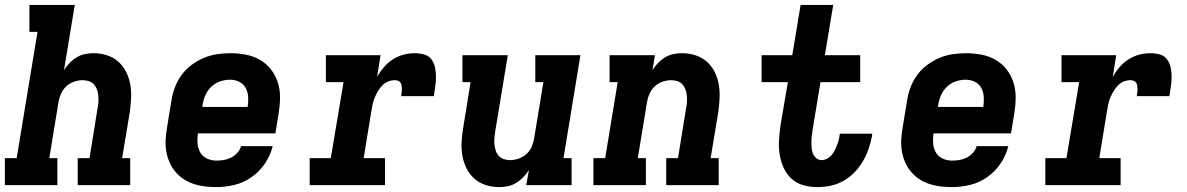

<svg xmlns="http://www.w3.org/2000/svg" viewBox="-21 -755 4841 783"><path d="M-1 0V-110H47L132 -625H99V-735H284L240 -469Q250 -485 263 -498.5Q276 -512 292 -521.5Q308 -531 325.5 -534.5Q343 -538 361 -538Q389 -538 415.5 -529.5Q442 -521 462 -503Q482 -485 494 -460.5Q506 -436 510.5 -409Q515 -382 513.5 -353Q512 -324 508 -296L477 -110H510V0H296V-110H344L377 -314Q380 -327 380.5 -340Q381 -353 380 -365.5Q379 -378 374.5 -390Q370 -402 362 -411Q354 -420 341.5 -424Q329 -428 316 -428Q299 -428 281.5 -422Q264 -416 250.5 -404Q237 -392 229 -375Q221 -358 218 -341L180 -110H213V0Z M861 8Q837 8 813 5Q789 2 767 -5.5Q745 -13 726.5 -25.5Q708 -38 693.5 -55.5Q679 -73 670 -94Q661 -115 657 -138.5Q653 -162 654.5 -186Q656 -210 660 -234L678 -344Q682 -371 692 -398Q702 -425 719 -448.5Q736 -472 760 -490Q784 -508 810.5 -519Q837 -530 864.5 -534Q892 -538 919 -538Q951 -538 982 -532Q1013 -526 1039 -511Q1065 -496 1083.5 -472.5Q1102 -449 1111.5 -420Q1121 -391 1121 -359.5Q1121 -328 1116 -296L1102 -211H786Q783 -191 784.5 -170.5Q786 -150 795.5 -133.5Q805 -117 823 -108.5Q841 -100 861 -100Q876 -100 891.5 -102.5Q907 -105 921 -112Q935 -119 946.5 -131.5Q958 -144 962 -159H1091Q1082 -122 1060 -89Q1038 -56 1005.5 -33Q973 -10 935.5 -1Q898 8 861 8ZM804 -319H989Q992 -339 991 -359Q990 -379 981 -396Q972 -413 954.5 -421.5Q937 -430 917 -430Q897 -430 876.5 -423Q856 -416 840.5 -401Q825 -386 816.5 -366.5Q808 -347 805 -326Z M1242 0V-110H1328L1380 -420H1308V-530H1531L1517 -442Q1529 -463 1545 -481.5Q1561 -500 1581.5 -513Q1602 -526 1624.5 -532Q1647 -538 1670 -538Q1690 -538 1708.5 -533Q1727 -528 1738 -513.5Q1749 -499 1753 -480Q1757 -461 1757 -441.5Q1757 -422 1754 -402.5Q1751 -383 1748 -363H1615Q1616 -370 1617 -377Q1618 -384 1618 -391.5Q1618 -399 1617 -405.5Q1616 -412 1612.5 -417.5Q1609 -423 1602.5 -425.5Q1596 -428 1589 -428Q1575 -428 1561.5 -422.5Q1548 -417 1538 -406.5Q1528 -396 1520.5 -383.5Q1513 -371 1507.5 -358Q1502 -345 1499 -331.5Q1496 -318 1494 -305L1462 -110H1549V0Z M2014 8Q1986 8 1959.5 -0.5Q1933 -9 1913 -27Q1893 -45 1881 -69.5Q1869 -94 1864.5 -121Q1860 -148 1861.5 -177Q1863 -206 1868 -234L1898 -420H1865V-530H2050L1998 -216Q1996 -203 1995 -190Q1994 -177 1995.5 -164.5Q1997 -152 2001 -140Q2005 -128 2013.5 -119Q2022 -110 2034 -106Q2046 -102 2059 -102Q2076 -102 2093.5 -108Q2111 -114 2125 -126Q2139 -138 2146.5 -155Q2154 -172 2157 -189L2195 -420H2162V-530H2346L2277 -110H2310V0H2125L2136 -61Q2125 -45 2112 -31.5Q2099 -18 2083 -8.5Q2067 1 2049.5 4.5Q2032 8 2014 8Z M2399 0V-110H2447L2498 -420H2465V-530H2650L2640 -469Q2650 -485 2663 -498.5Q2676 -512 2692 -521.5Q2708 -531 2725.5 -534.5Q2743 -538 2761 -538Q2789 -538 2815.5 -529.5Q2842 -521 2862 -503Q2882 -485 2894 -460.5Q2906 -436 2910.5 -409Q2915 -382 2913.5 -353Q2912 -324 2908 -296L2877 -110H2910V0H2696V-110H2744L2777 -314Q2780 -327 2780.5 -340Q2781 -353 2780 -365.5Q2779 -378 2774.5 -390Q2770 -402 2762 -411Q2754 -420 2741.5 -424Q2729 -428 2716 -428Q2699 -428 2681.5 -422Q2664 -416 2650.5 -404Q2637 -392 2629 -375Q2621 -358 2618 -341L2580 -110H2613V0Z M3312 8Q3282 8 3254 0Q3226 -8 3206 -27Q3186 -46 3174.5 -71.5Q3163 -97 3158.5 -126Q3154 -155 3156 -184.5Q3158 -214 3162 -244L3192 -420H3085V-530H3210L3244 -735H3377L3343 -530H3487V-420H3325L3293 -226Q3291 -213 3289.5 -201Q3288 -189 3288 -176Q3288 -163 3289 -151Q3290 -139 3294.5 -128Q3299 -117 3308.5 -109.5Q3318 -102 3330 -102Q3341 -102 3351.5 -107.5Q3362 -113 3370 -122Q3378 -131 3383 -141.5Q3388 -152 3392 -162Q3396 -172 3399 -183Q3402 -194 3403 -205Q3404 -206 3404 -207.5Q3404 -209 3404 -210H3536Q3536 -208 3535.5 -205Q3535 -202 3535 -200Q3530 -173 3521 -147Q3512 -121 3497.5 -96.5Q3483 -72 3463 -51.5Q3443 -31 3418 -17Q3393 -3 3366 2.5Q3339 8 3312 8Z M3861 8Q3837 8 3813 5Q3789 2 3767 -5.5Q3745 -13 3726.5 -25.5Q3708 -38 3693.5 -55.5Q3679 -73 3670 -94Q3661 -115 3657 -138.5Q3653 -162 3654.5 -186Q3656 -210 3660 -234L3678 -344Q3682 -371 3692 -398Q3702 -425 3719 -448.5Q3736 -472 3760 -490Q3784 -508 3810.5 -519Q3837 -530 3864.5 -534Q3892 -538 3919 -538Q3951 -538 3982 -532Q4013 -526 4039 -511Q4065 -496 4083.5 -472.5Q4102 -449 4111.5 -420Q4121 -391 4121 -359.5Q4121 -328 4116 -296L4102 -211H3786Q3783 -191 3784.5 -170.5Q3786 -150 3795.5 -133.5Q3805 -117 3823 -108.5Q3841 -100 3861 -100Q3876 -100 3891.5 -102.5Q3907 -105 3921 -112Q3935 -119 3946.5 -131.5Q3958 -144 3962 -159H4091Q4082 -122 4060 -89Q4038 -56 4005.5 -33Q3973 -10 3935.5 -1Q3898 8 3861 8ZM3804 -319H3989Q3992 -339 3991 -359Q3990 -379 3981 -396Q3972 -413 3954.5 -421.5Q3937 -430 3917 -430Q3897 -430 3876.5 -423Q3856 -416 3840.5 -401Q3825 -386 3816.5 -366.5Q3808 -347 3805 -326Z M4242 0V-110H4328L4380 -420H4308V-530H4531L4517 -442Q4529 -463 4545 -481.5Q4561 -500 4581.5 -513Q4602 -526 4624.5 -532Q4647 -538 4670 -538Q4690 -538 4708.5 -533Q4727 -528 4738 -513.5Q4749 -499 4753 -480Q4757 -461 4757 -441.5Q4757 -422 4754 -402.5Q4751 -383 4748 -363H4615Q4616 -370 4617 -377Q4618 -384 4618 -391.5Q4618 -399 4617 -405.5Q4616 -412 4612.5 -417.5Q4609 -423 4602.5 -425.5Q4596 -428 4589 -428Q4575 -428 4561.5 -422.5Q4548 -417 4538 -406.5Q4528 -396 4520.5 -383.5Q4513 -371 4507.5 -358Q4502 -345 4499 -331.5Q4496 -318 4494 -305L4462 -110H4549V0Z"/></svg>

Font: Iosevka Curly Slab XBdExObl
Style: Regular
Weight: 800
Width: 7
Italic angle: -9°
Monospace: yes
Designer: Belleve Invis
Foundry: Belleve Invis
Version: Version 11.1.0; ttfautohint (v1.8.3)